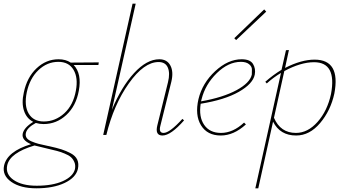

<svg xmlns="http://www.w3.org/2000/svg" viewBox="-72 -731 1878 1040"><path d="M463 -393 461 -379H327Q372 -332 355 -240Q340 -157 287 -108Q234 -59 164 -59Q142 -59 122 -65Q74 -39 68 -10Q65 5 72.5 16Q80 27 99 35Q118 43 136.5 48Q155 53 185 59Q192 60 195 61Q236 70 261 78Q286 86 311.5 99.5Q337 113 346.5 134Q356 155 350 184Q339 231 278 260Q217 289 125 289Q39 289 -11 254Q-61 219 -50 166Q-33 89 96 50Q44 28 51 -7Q58 -40 108 -71Q72 -89 58 -131Q44 -173 57 -230Q74 -312 126 -361Q178 -410 245 -410Q284 -410 311 -392ZM339 -240Q352 -309 326.5 -352.5Q301 -396 244 -396Q183 -396 136 -351Q89 -306 73 -231Q58 -158 83.5 -115.5Q109 -73 165 -73Q228 -73 276.5 -117.5Q325 -162 339 -240ZM334 185Q338 164 331 147.5Q324 131 312.5 120.5Q301 110 277.5 100.5Q254 91 236.5 86.5Q219 82 189 75Q126 60 115 57Q-19 97 -33 165Q-43 213 2 244Q47 275 127 275Q213 275 268.5 250Q324 225 334 185Z M916 -87 925 -79Q853 3 808 3Q767 3 780 -51L838 -286Q850 -335 837 -365Q824 -395 787 -395Q708 -395 626 -279.5Q544 -164 504 0H487L646 -711H663L534 -136Q585 -260 654 -335Q723 -410 791 -410Q833 -410 851 -376Q869 -342 856 -288L797 -51Q786 -11 814 -11Q847 -11 916 -87Z M1370 -668 1207 -514 1197 -524 1359 -680ZM1237 -410Q1283 -410 1298.5 -384.5Q1314 -359 1308 -327Q1298 -277 1221.5 -233.5Q1145 -190 1015 -169Q1004 -98 1034 -54.5Q1064 -11 1125 -11Q1190 -11 1250 -67L1260 -57Q1194 3 1124 3Q1051 3 1017 -52Q983 -107 1003 -194Q1024 -281 1093.5 -345.5Q1163 -410 1237 -410ZM1292 -327Q1292 -339 1292.5 -354.5Q1293 -370 1277.5 -383Q1262 -396 1233 -396Q1165 -396 1102.5 -335Q1040 -274 1020 -194L1017 -182Q1136 -203 1209 -242.5Q1282 -282 1292 -327Z M1632 -408Q1774 -408 1739 -224Q1719 -132 1662 -64.5Q1605 3 1532 3Q1445 3 1407 -72L1327 289H1311L1450 -336Q1408 -311 1373 -279L1365 -288Q1407 -325 1453 -353L1477 -459L1493 -460L1472 -363Q1560 -408 1632 -408ZM1721 -222Q1753 -394 1629 -394Q1557 -394 1468 -346L1412 -93Q1447 -11 1531 -11Q1595 -11 1648 -70.5Q1701 -130 1721 -222Z"/></svg>

Font: EauTestText Thin
Style: Italic
Weight: 250
Italic angle: -12°
Designer: Christian Thalmann (Catharsis Fonts)
Version: Version 0.001;PS 000.001;hotconv 1.0.88;makeotf.lib2.5.64775